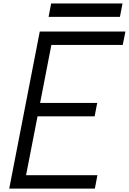

<svg xmlns="http://www.w3.org/2000/svg" viewBox="-20 -1101 752 1121"><path d="M278.6 -1080.7H695.3L680.3 -1002.6H263.7ZM212.2 -916.7H712.2L696.6 -838.5H279.9L214.2 -500H547.5L532.6 -421.9H199.2L132.2 -78.1H548.8L533.9 0H33.9Z"/></svg>

Font: Monoid
Style: Italic
Weight: 400
Width: 4
Italic angle: -11°
Monospace: yes
Version: Version 0.61